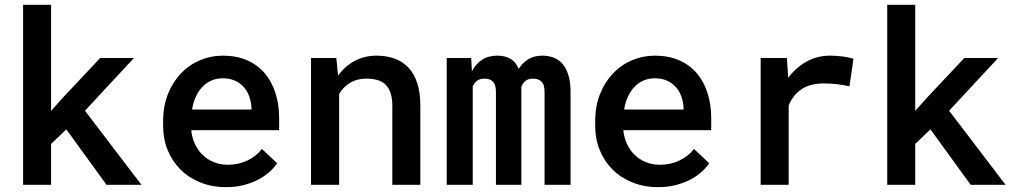

<svg xmlns="http://www.w3.org/2000/svg" viewBox="-20 -770 4241 800"><path d="M256.3 -231 192.9 -170.4V0H76.2V-750H192.9V-308.1L242.2 -363.3L397.5 -528.3H538.1L334 -308.6L569.3 0H423.8Z M921.9 9.8Q863.3 9.8 814.9 -9.8Q766.6 -29.3 732.2 -63.5Q697.8 -97.7 678.7 -144.3Q659.7 -190.9 659.7 -245.1V-265.1Q659.7 -328.1 679.9 -378.4Q700.2 -428.7 734.1 -464.4Q768.1 -500 813.2 -519Q858.4 -538.1 908.2 -538.1Q965.8 -538.1 1009.8 -518.8Q1053.7 -499.5 1083.3 -464.6Q1112.8 -429.7 1127.9 -381.8Q1143.1 -334 1143.1 -276.9V-227.5H776.9Q779.8 -196.8 792 -170.4Q804.2 -144 824 -124.8Q843.8 -105.5 870.4 -94.5Q897 -83.5 928.7 -83.5Q973.1 -83.5 1010.5 -101.1Q1047.9 -118.7 1071.3 -149.4L1134.8 -89.8Q1122.1 -70.8 1102.1 -53Q1082 -35.2 1055.2 -21.2Q1028.3 -7.3 994.9 1.2Q961.4 9.8 921.9 9.8ZM907.7 -443.8Q883.3 -443.8 862.3 -435.1Q841.3 -426.3 824.7 -409.4Q808.1 -392.6 796.6 -368.4Q785.2 -344.2 780.3 -313.5H1027.8V-322.3Q1026.4 -345.7 1018.8 -367.4Q1011.2 -389.2 996.6 -406.2Q981.9 -423.3 959.7 -433.6Q937.5 -443.8 907.7 -443.8Z M1381.3 -528.3 1388.7 -455.1Q1417.5 -494.6 1458.3 -516.4Q1499 -538.1 1548.8 -538.1Q1589.4 -538.1 1622.8 -526.4Q1656.2 -514.6 1680.4 -489.7Q1704.6 -464.8 1718 -425.3Q1731.4 -385.7 1731.4 -330.1V0H1614.7V-328.1Q1614.7 -360.8 1607.2 -382.8Q1599.6 -404.8 1585.7 -418Q1571.8 -431.2 1551.8 -436.8Q1531.7 -442.4 1506.3 -442.4Q1467.8 -442.4 1439.2 -425.3Q1410.6 -408.2 1393.1 -378.9V0H1275.9V-528.3Z M1943.4 -528.3 1946.3 -472.7Q1961.9 -503.4 1988.3 -520.8Q2014.6 -538.1 2051.8 -538.1Q2085.4 -538.1 2107.7 -524.7Q2129.9 -511.2 2141.1 -482.9Q2156.7 -508.3 2181.2 -523.2Q2205.6 -538.1 2240.2 -538.1Q2266.1 -538.1 2287.8 -529.5Q2309.6 -521 2325 -502.4Q2340.3 -483.9 2348.9 -455.1Q2357.4 -426.3 2357.4 -385.7V0H2249V-386.7Q2249 -418.5 2235.6 -430.4Q2222.2 -442.4 2201.2 -442.4Q2181.2 -442.4 2169.4 -432.9Q2157.7 -423.3 2152.3 -407.7V0H2046.4V-386.7Q2046.4 -417.5 2033.9 -429.9Q2021.5 -442.4 2000 -442.4Q1979.5 -442.4 1967.8 -433.6Q1956.1 -424.8 1949.7 -409.7V0H1841.3V-528.3Z M2722.2 9.8Q2663.6 9.8 2615.2 -9.8Q2566.9 -29.3 2532.5 -63.5Q2498 -97.7 2479 -144.3Q2460 -190.9 2460 -245.1V-265.1Q2460 -328.1 2480.2 -378.4Q2500.5 -428.7 2534.4 -464.4Q2568.4 -500 2613.5 -519Q2658.7 -538.1 2708.5 -538.1Q2766.1 -538.1 2810.1 -518.8Q2854 -499.5 2883.5 -464.6Q2913.1 -429.7 2928.2 -381.8Q2943.4 -334 2943.4 -276.9V-227.5H2577.1Q2580.1 -196.8 2592.3 -170.4Q2604.5 -144 2624.3 -124.8Q2644 -105.5 2670.7 -94.5Q2697.3 -83.5 2729 -83.5Q2773.4 -83.5 2810.8 -101.1Q2848.1 -118.7 2871.6 -149.4L2935.1 -89.8Q2922.4 -70.8 2902.3 -53Q2882.3 -35.2 2855.5 -21.2Q2828.6 -7.3 2795.2 1.2Q2761.7 9.8 2722.2 9.8ZM2708 -443.8Q2683.6 -443.8 2662.6 -435.1Q2641.6 -426.3 2625 -409.4Q2608.4 -392.6 2596.9 -368.4Q2585.4 -344.2 2580.6 -313.5H2828.1V-322.3Q2826.7 -345.7 2819.1 -367.4Q2811.5 -389.2 2796.9 -406.2Q2782.2 -423.3 2760 -433.6Q2737.8 -443.8 2708 -443.8Z M3439 -538.1Q3453.1 -538.1 3467.3 -537.1Q3481.4 -536.1 3494.4 -534.2Q3507.3 -532.2 3518.1 -530Q3528.8 -527.8 3536.1 -524.9L3519.5 -410.2Q3465.8 -422.4 3413.6 -422.4Q3355 -422.4 3319.1 -397.9Q3283.2 -373.5 3266.1 -330.1V0H3149.4V-528.3H3258.8L3264.2 -445.8Q3296.4 -488.8 3340.6 -513.4Q3384.8 -538.1 3439 -538.1Z M3856.9 -231 3793.5 -170.4V0H3676.8V-750H3793.5V-308.1L3842.8 -363.3L3998 -528.3H4138.7L3934.6 -308.6L4169.9 0H4024.4Z"/></svg>

Font: TypoPRO Roboto Mono
Style: Regular
Weight: 500
Designer: Google
Version: Version 2.000986; 2015; ttfautohint (v1.3)